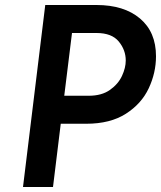

<svg xmlns="http://www.w3.org/2000/svg" viewBox="-20 -748 644 768"><path d="M604 -523Q604 -457 575 -395Q546 -333 483.5 -293Q421 -253 325 -253H223L192 0H72L161 -728H366Q476 -728 540 -674Q604 -620 604 -523ZM483 -506Q483 -548 455 -582Q427 -616 366 -616H268L237 -365H335Q387 -365 420 -388.5Q453 -412 468 -444.5Q483 -477 483 -506Z"/></svg>

Font: Josefin Sans SemiBold
Style: Italic
Weight: 600
Italic angle: -7°
Designer: Santiago Orozco
Foundry: Typemade
Version: Version 2.000